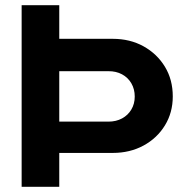

<svg xmlns="http://www.w3.org/2000/svg" viewBox="-20 -720 718 740"><path d="M63.4 0V-700H208.4V-570.4H414.5Q481.2 -570.4 533.4 -541.4Q585.6 -512.3 615.8 -462.5Q645.9 -412.8 645.9 -348.3Q645.9 -286.2 615.7 -236.8Q585.5 -187.4 533.1 -159Q480.8 -130.6 414.5 -130.6H208.4V0ZM208.4 -251.2H397.9Q427.4 -251.2 450.4 -263.6Q473.4 -276 486.3 -298Q499.3 -320 499.3 -347.8Q499.3 -376.4 486.3 -398.8Q473.4 -421.1 450.4 -433.5Q427.4 -445.9 397.9 -445.6H208.4Z"/></svg>

Font: Red Hat Display VF
Style: Regular
Weight: 300
Designer: Pentagram, MCKL
Foundry: Pentagram, MCKL
Version: Version 1.023